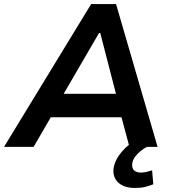

<svg xmlns="http://www.w3.org/2000/svg" viewBox="-38 -725 859 948"><path d="M-18 0 412 -705H535L740 0H601L548 -198L599 -146H177L243 -198L128 0ZM451 -562 259 -232 239 -262H574L542 -233L457 -562ZM629 203Q574 203 545.5 176Q517 149 523 104Q531 61 566 21Q601 -19 652 -43L688 0Q672 8 656 21Q640 34 629 49Q618 64 615 81Q612 106 624.5 116.5Q637 127 657 127Q671 127 684 124Q697 121 713 116L719 185Q699 193 678 198Q657 203 629 203Z"/></svg>

Font: Nunito Sans 6pt
Style: Bold Italic
Weight: 700
Italic angle: -9°
Version: Version 3.101;gftools[0.9.27]